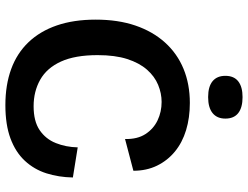

<svg xmlns="http://www.w3.org/2000/svg" viewBox="-124 -785 922 714"><g transform="rotate(90 337.0 -428.0)"><path d="M371 13Q296 13 237 -8.5Q178 -30 137 -73Q96 -116 74.5 -178.5Q53 -241 53 -323Q53 -406 75 -470.5Q97 -535 138 -580.5Q179 -626 236 -649.5Q293 -673 363 -673Q418 -673 464 -659Q510 -645 543.5 -617.5Q577 -590 596 -551Q615 -512 615 -463L497 -432Q498 -478 478.5 -508Q459 -538 427.5 -553Q396 -568 359 -568Q327 -568 295.5 -555Q264 -542 239 -513.5Q214 -485 199.5 -440Q185 -395 185 -330Q185 -246 209 -193.5Q233 -141 276.5 -116.5Q320 -92 375 -92Q431 -92 464 -114.5Q497 -137 512 -174.5Q527 -212 528 -256L640 -238Q639 -185 624.5 -139.5Q610 -94 578 -59.5Q546 -25 495 -6Q444 13 371 13ZM341 -741Q302 -741 282 -757.5Q262 -774 262 -805Q262 -837 282.5 -853Q303 -869 341 -869Q380 -869 400.5 -853Q421 -837 421 -805Q421 -774 400.5 -757.5Q380 -741 341 -741Z"/></g></svg>

Font: Bricolage Grotesque 16pt SemiBold
Style: Regular
Weight: 600
Version: Version 1.001;gftools[0.9.33.dev8+g029e19f]